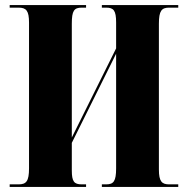

<svg xmlns="http://www.w3.org/2000/svg" viewBox="-20 -734 738 754"><path d="M18 0H318V-10H301C271 -10 262 -21 262 -65V-173L436 -523V-73C436 -22 426 -10 397 -10H380V0H680V-10H644C616 -10 604 -21 604 -68V-641C604 -692 615 -704 644 -704H680V-714H380V-704H397C426 -704 436 -693 436 -646V-544L262 -194V-641C262 -692 271 -704 301 -704H318V-714H18V-704H53C83 -704 94 -692 94 -645V-73C94 -22 83 -10 53 -10H18Z"/></svg>

Font: Noto Serif Display ExtraCondensed Black
Style: Regular
Weight: 900
Width: 2
Designer: Monotype Design Team
Foundry: Monotype Imaging Inc.
Version: Version 2.009